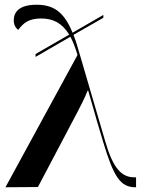

<svg xmlns="http://www.w3.org/2000/svg" viewBox="-20 -790 597 810"><path d="M307 -558 3 0 140 -1 306 -316C322 -346 335 -372 350 -408H352C378 -316 403 -231 415 -192C459 -46 487 0 551 0H554V-42H546C490 -42 455 -85 423 -197L309 -586C303 -607 297 -626 290 -643L416 -715V-727L286 -652C251 -738 208 -770 134 -770C62 -770 38 -740 38 -704C38 -687 45 -672 57 -664C79 -694 103 -712 153 -712C203 -712 241 -694 272 -644L130 -562V-550L277 -635C288 -614 298 -589 307 -558Z"/></svg>

Font: Noto Serif Display SemiBold
Style: Regular
Weight: 600
Designer: Monotype Design Team
Foundry: Monotype Imaging Inc.
Version: Version 2.009